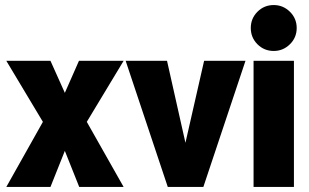

<svg xmlns="http://www.w3.org/2000/svg" viewBox="-20 -741 1226 761"><path d="M180 0H5L150 -258L5 -500H180L237 -373L293 -500H470L324 -258L470 0H294L237 -143Z M642 -500 715 -175 789 -500H953L786 0H645L478 -500Z M1065 -539Q1027 -539 1000.5 -565.5Q974 -592 974 -630Q974 -668 1000.5 -694.5Q1027 -721 1065 -721Q1102 -721 1129 -694.5Q1156 -668 1156 -630Q1156 -592 1129 -565.5Q1102 -539 1065 -539ZM985 0V-500H1145V0Z"/></svg>

Font: Epunda Sans ExtraBold
Style: Regular
Weight: 800
Designer: Simon Atzbach
Foundry: typofactur
Version: Version 2.204; ttfautohint (v1.8.4.7-5d5b)